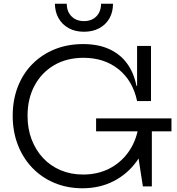

<svg xmlns="http://www.w3.org/2000/svg" viewBox="-20 -998 950 1028"><path d="M421.5 10Q340 10 271.8 -18.5Q203.5 -47 153.2 -99.2Q103 -151.5 75.5 -222.5Q48 -293.5 48 -378Q48 -462.5 75.2 -533Q102.5 -603.5 152.8 -654.5Q203 -705.5 272.2 -733.8Q341.5 -762 425 -762Q506 -762 565 -735Q624 -708 660.5 -657.8Q697 -607.5 710.5 -538.5H734L714 -457Q691 -566 614.8 -627.2Q538.5 -688.5 427 -688.5Q337.5 -688.5 270.2 -649.2Q203 -610 165.2 -540Q127.5 -470 127.5 -378Q127.5 -308.5 149.5 -251Q171.5 -193.5 211 -151.5Q250.5 -109.5 305 -86.5Q359.5 -63.5 425 -63.5Q501.5 -63.5 563 -94.2Q624.5 -125 665.2 -180.5Q706 -236 720 -310.5L777 -294.5Q761 -203 711.8 -134.5Q662.5 -66 588.2 -28Q514 10 421.5 10ZM745 0 718 -174.5V-361H793V0ZM494.5 -295V-364H898V-295ZM714 -457V-752H788.5V-457ZM585 -978Q585 -933 565.8 -899.5Q546.5 -866 511.5 -847Q476.5 -828 429.5 -828Q383 -828 348.2 -847Q313.5 -866 294 -899.8Q274.5 -933.5 274 -978H337.5Q337.5 -936 363 -910.5Q388.5 -885 429.5 -885Q471 -885 496 -910.5Q521 -936 521 -978Z"/></svg>

Font: Hepta Slab ExtraLight
Style: Regular
Weight: 400
Version: Version 1.102